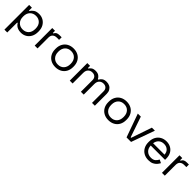

<svg xmlns="http://www.w3.org/2000/svg" viewBox="392 -2043 3783 3783"><g transform="rotate(45 2283.5 -151.5)"><path d="M83 200V-489H160V-408H174Q193 -445 235.5 -474Q278 -503 354 -503Q417 -503 469.5 -472.5Q522 -442 553.5 -386Q585 -330 585 -251V-238Q585 -160 554 -103Q523 -46 470.5 -16Q418 14 354 14Q303 14 267.5 0.5Q232 -13 210 -34Q188 -55 176 -77H162V200ZM333 -56Q409 -56 456.5 -104.5Q504 -153 504 -240V-249Q504 -336 456.5 -384.5Q409 -433 333 -433Q258 -433 209.5 -384.5Q161 -336 161 -249V-240Q161 -153 209.5 -104.5Q258 -56 333 -56Z M727 0V-489H804V-429H818Q831 -461 858 -476Q885 -491 929 -491H987V-419H924Q871 -419 838.5 -389.5Q806 -360 806 -298V0Z M1312 14Q1238 14 1181.5 -17Q1125 -48 1093.5 -104.5Q1062 -161 1062 -238V-251Q1062 -327 1093.5 -384Q1125 -441 1181.5 -472Q1238 -503 1312 -503Q1386 -503 1442.5 -472Q1499 -441 1530.5 -384Q1562 -327 1562 -251V-238Q1562 -161 1530.5 -104.5Q1499 -48 1442.5 -17Q1386 14 1312 14ZM1312 -57Q1390 -57 1436.5 -106.5Q1483 -156 1483 -240V-249Q1483 -333 1436.5 -382.5Q1390 -432 1312 -432Q1235 -432 1188 -382.5Q1141 -333 1141 -249V-240Q1141 -156 1188 -106.5Q1235 -57 1312 -57Z M1704 0V-489H1781V-428H1795Q1809 -454 1841 -476Q1873 -498 1931 -498Q1988 -498 2023.5 -473Q2059 -448 2075 -412H2089Q2106 -448 2140.5 -473Q2175 -498 2237 -498Q2286 -498 2323 -478Q2360 -458 2381.5 -420.5Q2403 -383 2403 -331V0H2324V-324Q2324 -373 2295.5 -401.5Q2267 -430 2216 -430Q2162 -430 2127.5 -395Q2093 -360 2093 -294V0H2014V-324Q2014 -373 1985.5 -401.5Q1957 -430 1906 -430Q1852 -430 1817.5 -395Q1783 -360 1783 -294V0Z M2790 14Q2716 14 2659.5 -17Q2603 -48 2571.5 -104.5Q2540 -161 2540 -238V-251Q2540 -327 2571.5 -384Q2603 -441 2659.5 -472Q2716 -503 2790 -503Q2864 -503 2920.5 -472Q2977 -441 3008.5 -384Q3040 -327 3040 -251V-238Q3040 -161 3008.5 -104.5Q2977 -48 2920.5 -17Q2864 14 2790 14ZM2790 -57Q2868 -57 2914.5 -106.5Q2961 -156 2961 -240V-249Q2961 -333 2914.5 -382.5Q2868 -432 2790 -432Q2713 -432 2666 -382.5Q2619 -333 2619 -249V-240Q2619 -156 2666 -106.5Q2713 -57 2790 -57Z M3286 0 3111 -489H3195L3342 -59H3356L3503 -489H3587L3412 0Z M3905 14Q3831 14 3775 -17.5Q3719 -49 3688 -106Q3657 -163 3657 -238V-250Q3657 -326 3688 -383Q3719 -440 3774 -471.5Q3829 -503 3900 -503Q3969 -503 4022 -473.5Q4075 -444 4105 -389Q4135 -334 4135 -260V-224H3736Q3739 -145 3787 -100.5Q3835 -56 3907 -56Q3970 -56 4004 -85Q4038 -114 4056 -154L4124 -121Q4109 -90 4082.5 -59Q4056 -28 4013.5 -7Q3971 14 3905 14ZM3737 -289H4055Q4051 -357 4008.5 -395Q3966 -433 3900 -433Q3833 -433 3790 -395Q3747 -357 3737 -289Z M4273 0V-489H4350V-429H4364Q4377 -461 4404 -476Q4431 -491 4475 -491H4533V-419H4470Q4417 -419 4384.5 -389.5Q4352 -360 4352 -298V0Z"/></g></svg>

Font: Space Grotesk Light
Style: Regular
Weight: 400
Version: Version 2.000